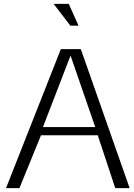

<svg xmlns="http://www.w3.org/2000/svg" viewBox="-20 -968 687 988"><path d="M470 -314 343 -682 201 -314ZM11 0 293 -715H396L647 0H573L483 -272H191L80 0ZM256 -948H334L384 -836H342Z"/></svg>

Font: Afta sans
Style: Regular
Weight: 400
Designer: par.qink
Foundry: Oriol Esparraguera Font
Version: Version 1.000